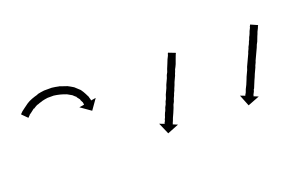

<svg xmlns="http://www.w3.org/2000/svg" viewBox="-41 -697 752 476"><g transform="rotate(-20 335.0 -459.0)"><path d="M16 -528Q16 -528 16 -528Q16 -528 16 -528Q16 -528 16 -528Q16 -528 16 -528Q18 -530 21 -533Q21 -533 21 -533Q21 -533 21 -533Q21 -533 21 -533Q21 -533 21 -533Q25 -536 29 -539Q29 -539 29 -539Q29 -539 29 -539Q29 -539 29 -539Q29 -539 29 -539Q34 -543 40 -547Q40 -547 40 -547Q40 -547 40 -547Q40 -547 40 -547Q40 -547 40 -547Q46 -551 54 -554Q54 -554 54 -554Q54 -554 54 -554Q54 -554 54 -554Q54 -554 54 -554Q62 -557 70 -559Q70 -559 70.5 -559.5Q71 -560 71 -560Q71 -560 71 -560Q71 -560 71 -560Q80 -562 89 -563Q89 -563 89 -563Q89 -563 89 -563Q89 -563 89 -563Q89 -563 89 -563Q99 -563 108 -563Q108 -563 108 -563Q108 -563 108 -563Q108 -563 108.5 -563Q109 -563 109 -563Q118 -562 127 -560Q127 -560 127 -560Q127 -560 127 -560Q128 -560 128 -560Q128 -560 128 -560Q137 -557 145 -554Q145 -554 145.5 -554Q146 -554 146 -554Q146 -554 146 -554Q146 -554 146 -554Q154 -550 162 -545Q162 -545 162 -545Q162 -545 162 -545Q162 -545 162 -545Q162 -545 162 -545Q169 -539 175 -533Q175 -533 175 -533Q175 -533 175 -533Q175 -533 175 -533Q175 -533 175 -533Q180 -526 183 -520Q183 -520 183 -520Q183 -520 183 -520Q183 -520 183 -520Q183 -520 183 -520Q186 -514 188 -510Q188 -510 188 -509.5Q188 -509 188 -509Q188 -509 188 -509Q188 -509 188 -509Q189 -505 190 -502Q190 -502 190 -502Q190 -502 190 -502Q190 -502 190 -502Q190 -502 190 -502Q190 -501 190 -500L203 -502L184 -475L157 -494L170 -496Q170 -497 170 -498Q170 -498 170 -498Q170 -498 170 -498Q170 -498 170 -498Q170 -498 170 -498Q170 -500 169 -504Q169 -504 169 -503.5Q169 -503 169 -503Q169 -503 169 -503Q169 -503 169 -503Q167 -507 165 -511Q165 -511 165.5 -511Q166 -511 166 -511Q166 -511 166 -511Q166 -511 166 -511Q163 -515 159 -520Q159 -520 159.5 -520Q160 -520 160 -520Q160 -520 160 -520Q160 -520 160 -520Q155 -524 150 -529Q150 -529 150 -529Q150 -529 150 -529Q150 -528 150.5 -528Q151 -528 151 -528Q144 -532 137 -536Q137 -536 137.5 -536Q138 -536 138 -536Q138 -536 138 -535.5Q138 -535 138 -535Q131 -538 123 -540Q123 -540 123 -540Q123 -540 123 -540Q123 -540 123 -540Q123 -540 123 -540Q115 -542 107 -543Q107 -543 107 -543Q107 -543 107 -543Q107 -543 107 -543Q107 -543 107 -543Q99 -543 91 -543Q91 -543 91 -543Q91 -543 91 -543Q91 -543 91 -543Q91 -543 91 -543Q83 -542 75 -540Q75 -540 75 -540Q75 -540 76 -540Q76 -540 76 -540Q76 -540 76 -540Q68 -538 61 -535Q61 -535 61.5 -535Q62 -535 62 -536Q62 -536 62 -536Q62 -536 62 -536Q56 -533 50 -529Q50 -529 50 -529.5Q50 -530 50 -530Q50 -530 50 -530Q50 -530 50 -530Q45 -526 41 -523Q41 -523 41 -523Q41 -523 41 -523Q41 -523 41 -523Q41 -523 41 -523Q37 -520 34 -518Q34 -518 34.5 -518Q35 -518 35 -518Q35 -518 35 -518Q35 -518 35 -518Q32 -516 31 -514Q31 -514 31 -514Q31 -514 31 -514Q31 -514 31 -514Q31 -514 31 -514Q30 -513 29 -513L15 -527Q16 -527 16 -528ZM427 -537Q426 -534 425 -532Q424 -530 423.5 -528Q423 -526 422 -524Q421 -521 420 -518.5Q419 -516 418 -513Q415 -506 412 -501Q411 -497 409.5 -494Q408 -491 407 -487Q403 -479 400 -472Q399 -469 397.5 -465Q396 -461 394 -457Q393 -453 391 -449.5Q389 -446 388 -442Q386 -438 384.5 -434.5Q383 -431 382 -427Q380 -424 378.5 -420.5Q377 -417 376 -413Q373 -406 371 -401Q369 -397 366 -390Q365 -388 364.5 -386Q364 -384 363 -382Q362 -381 361 -377Q361 -377 360.5 -376.5Q360 -376 360 -375L372 -370L342 -358L329 -388L342 -383Q342 -384 342 -385Q344 -388 345 -390Q345 -392 346 -394Q347 -396 348 -398Q349 -402 352 -409Q354 -412 355 -415Q356 -418 357 -421Q359 -424 360.5 -427.5Q362 -431 363 -435Q365 -438 366.5 -442Q368 -446 369 -450Q373 -458 376 -465Q377 -469 378.5 -472.5Q380 -476 382 -480Q384 -484 385.5 -487.5Q387 -491 388 -495Q390 -498 391.5 -501.5Q393 -505 394 -509Q397 -516 399 -521Q402 -528 403 -531Q406 -537 407 -539Q408 -541 409 -545Q409 -545 410 -546L428 -539Q428 -538 427 -537ZM642 -532Q641 -529 640 -527Q639 -525 638 -523Q637 -521 636 -519Q635 -516 634 -513.5Q633 -511 632 -509Q631 -506 629.5 -502.5Q628 -499 627 -496Q625 -493 623.5 -489.5Q622 -486 621 -483Q619 -479 617.5 -475.5Q616 -472 614 -468Q612 -464 610.5 -460.5Q609 -457 607 -453Q606 -449 604 -445.5Q602 -442 601 -438Q599 -434 597.5 -430.5Q596 -427 594 -423Q591 -415 588 -409Q587 -406 585.5 -403Q584 -400 583 -397Q582 -395 581 -392Q580 -389 578 -387Q578 -385 577 -383Q576 -381 575 -379Q574 -378 573.5 -376.5Q573 -375 573 -374Q572 -373 572 -372.5Q572 -372 572 -372L584 -367L553 -355L541 -385L554 -380Q553 -379 554 -382Q556 -385 557 -387Q558 -390 560 -395Q561 -397 562.5 -400Q564 -403 565 -405Q566 -408 567.5 -411Q569 -414 570 -417Q572 -423 576 -431Q578 -435 579.5 -438.5Q581 -442 582 -446Q584 -450 585.5 -453.5Q587 -457 589 -461Q592 -468 596 -476Q597 -480 599 -483.5Q601 -487 602 -491Q604 -494 605.5 -497.5Q607 -501 608 -504Q610 -507 611 -510.5Q612 -514 614 -517Q615 -519 616 -521.5Q617 -524 618 -527Q619 -529 620 -531Q621 -533 622 -535Q622 -536 622.5 -537.5Q623 -539 624 -540Q624 -541 625 -542L643 -534Q643 -533 642 -532Z"/></g></svg>

Font: FRB American Cursive Just Arrows
Style: Italic
Weight: 400
Italic angle: -25°
Version: Version 2.0;Modular Font Editor K font №1